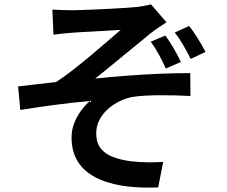

<svg xmlns="http://www.w3.org/2000/svg" viewBox="-20 -804 1040 880"><path d="M220 -760Q242 -759 264 -758Q286 -757 311 -757Q324 -757 352 -758Q380 -759 415.5 -760.5Q451 -762 488.5 -764Q526 -766 557.5 -768Q589 -770 607 -772Q629 -775 645.5 -778Q662 -781 672 -784L743 -702Q729 -693 707 -678Q685 -663 671 -652Q649 -634 623.5 -613Q598 -592 570.5 -569.5Q543 -547 515.5 -524.5Q488 -502 462.5 -481Q437 -460 416 -444Q485 -451 561.5 -457Q638 -463 713 -466Q788 -469 852 -469L853 -364Q781 -368 711.5 -367.5Q642 -367 596 -361Q561 -356 530 -341Q499 -326 474 -303.5Q449 -281 435 -253Q421 -225 421 -193Q421 -150 441.5 -124Q462 -98 498 -84.5Q534 -71 579 -65Q621 -60 661 -60Q701 -60 728 -62L705 55Q515 63 411.5 5.5Q308 -52 308 -174Q308 -209 320.5 -240.5Q333 -272 352.5 -298Q372 -324 392 -341Q321 -335 237 -324Q153 -313 73 -300L63 -408Q103 -412 151 -418Q199 -424 237 -428Q273 -451 314.5 -483.5Q356 -516 397 -550.5Q438 -585 473.5 -615.5Q509 -646 533 -667Q520 -666 497.5 -665Q475 -664 448.5 -662Q422 -660 395 -659Q368 -658 346 -656.5Q324 -655 311 -654Q293 -653 270 -650.5Q247 -648 225 -645ZM738 -641Q757 -615 775.5 -583.5Q794 -552 809 -520L740 -490Q725 -523 709 -552.5Q693 -582 671 -613ZM847 -685Q866 -661 886.5 -628Q907 -595 922 -566L854 -534Q838 -566 820 -597Q802 -628 781 -655Z"/></svg>

Font: Noto Sans TC SemiBold
Style: Regular
Weight: 600
Designer: Ryoko NISHIZUKA  (kana, bopomofo & ideographs); Paul D. Hunt (Latin, Greek & Cyrillic); Sandoll Communications , Soo-you
Foundry: Adobe
Version: Version 2.004-H2;hotconv 1.0.118;makeotfexe 2.5.65603